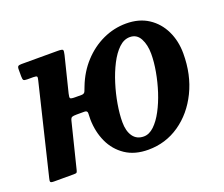

<svg xmlns="http://www.w3.org/2000/svg" viewBox="-95 -670 956 821"><g transform="rotate(-20 383.0 -260.0)"><path d="M287.5 -338.5Q310 -397 349.5 -440Q389 -483 439.5 -506.5Q490 -530 545.5 -530Q604.5 -530 646.2 -502.8Q688 -475.5 710.2 -429.2Q732.5 -383 732.5 -326Q732.5 -229.5 695.2 -153.5Q658 -77.5 594.5 -33.8Q531 10 452 10Q390.5 10 348.5 -18.2Q306.5 -46.5 285 -93.2Q263.5 -140 262.5 -196.5Q262.5 -211 263.2 -223.8Q264 -236.5 250 -236.5H215Q199.5 -236.5 193.5 -234Q187.5 -231.5 184.5 -219L133 -12Q131 -4 128.2 -2.2Q125.5 -0.5 115 -0.5H26.5Q11.5 -0.5 9.8 -4.8Q8 -9 11 -20L110 -429.5Q113.5 -442.5 111.5 -446.2Q109.5 -450 95 -450H67.5Q54.5 -450 51 -453.5Q47.5 -457 47.5 -471V-502.5Q47.5 -514 51.8 -517Q56 -520 67 -520H230.5Q251.5 -520 254.5 -515.8Q257.5 -511.5 253 -493.5L213 -332.5Q209 -316 211.8 -312Q214.5 -308 234 -308H263Q275.5 -308 279.5 -318Q283.5 -328 287.5 -338.5ZM387 -139Q387 -98 404 -74Q421 -50 453 -50Q477.5 -50 500 -71.2Q522.5 -92.5 541.2 -127.8Q560 -163 573.8 -205.5Q587.5 -248 595.2 -291.2Q603 -334.5 603 -371.5Q603 -412.5 587.8 -441.2Q572.5 -470 541 -470Q514 -470 490.8 -447.8Q467.5 -425.5 448.5 -388.5Q429.5 -351.5 415.8 -307.5Q402 -263.5 394.5 -219.2Q387 -175 387 -139Z"/></g></svg>

Font: Besley* Narrow Semi
Style: Italic
Weight: 600
Width: 4
Italic angle: -13°
Designer: Owen Earl
Foundry: indestructible type*
Version: Version 3.000; ttfautohint (v1.8.3)